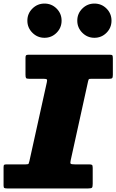

<svg xmlns="http://www.w3.org/2000/svg" viewBox="-40 -1057 653 1077"><path d="M-20 -16.5V-119.5Q-20 -131 -15.8 -133Q-11.5 -135 0 -135H104Q118.5 -135 120.5 -138.8Q122.5 -142.5 125 -153.5L222.5 -594.5Q225.5 -607.5 222.8 -611.2Q220 -615 205 -615H124Q109.5 -615 106.2 -619.2Q103 -623.5 103 -638.5V-732Q103 -743.5 106.2 -746.8Q109.5 -750 120 -750H577Q588.5 -750 590.8 -745.8Q593 -741.5 593 -729.5V-636.5Q593 -622.5 589 -618.8Q585 -615 571 -615H473Q460.5 -615 458.5 -612.8Q456.5 -610.5 454 -600.5L356.5 -157.5Q353 -142.5 356.5 -138.8Q360 -135 379 -135H458Q472 -135 476 -132Q480 -129 480 -115.5V-25.5Q480 -8.5 475.8 -4.2Q471.5 0 455 0H0Q-11.5 0 -15.8 -2.5Q-20 -5 -20 -16.5ZM489.5 -845Q450 -845 421.8 -873.2Q393.5 -901.5 393.5 -941Q393.5 -981 421.8 -1009Q450 -1037 489.5 -1037Q529.5 -1037 557.5 -1009Q585.5 -981 585.5 -941Q585.5 -901.5 557.5 -873.2Q529.5 -845 489.5 -845ZM209.5 -845Q170 -845 141.8 -873.2Q113.5 -901.5 113.5 -941Q113.5 -981 141.8 -1009Q170 -1037 209.5 -1037Q249.5 -1037 277.5 -1009Q305.5 -981 305.5 -941Q305.5 -901.5 277.5 -873.2Q249.5 -845 209.5 -845Z"/></svg>

Font: Besley* Fatface
Style: Italic
Weight: 900
Italic angle: -13°
Designer: Owen Earl
Foundry: indestructible type*
Version: Version 3.000; ttfautohint (v1.8.3)